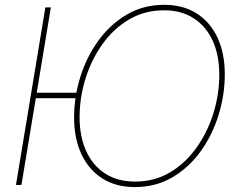

<svg xmlns="http://www.w3.org/2000/svg" viewBox="-20 -757 965 787"><path d="M306.6 -377 302.7 -354.5H113.8L117.7 -377ZM188.5 -726.6 67.9 1H45.4L166 -726.6ZM532.7 9.8Q455.1 9.8 399.4 -25.6Q343.8 -61 313.7 -125.2Q283.7 -189.5 283.7 -275.4Q283.7 -359.9 309.3 -441.9Q335 -523.9 383.3 -590.6Q431.6 -657.2 499.8 -697.3Q567.9 -737.3 653.3 -737.3Q730.5 -737.3 786.1 -701.9Q841.8 -666.5 871.6 -602.5Q901.4 -538.6 901.4 -452.1Q901.4 -368.2 876 -285.9Q850.6 -203.6 802.7 -137Q754.9 -70.3 686.8 -30.3Q618.7 9.8 532.7 9.8ZM533.7 -12.7Q613.8 -12.7 677.5 -50.8Q741.2 -88.9 786.1 -152.6Q831.1 -216.3 855 -293.7Q878.9 -371.1 878.9 -450.2Q878.9 -530.8 851.8 -590.1Q824.7 -649.4 773.9 -682.1Q723.1 -714.8 652.8 -714.8Q572.3 -714.8 508.3 -676.8Q444.3 -638.7 399.2 -575Q354 -511.2 330.1 -433.6Q306.2 -356 306.2 -276.9Q306.2 -197.3 333.3 -137.7Q360.4 -78.1 411.4 -45.4Q462.4 -12.7 533.7 -12.7Z"/></svg>

Font: Inter 28pt Thin
Style: Italic
Weight: 250
Italic angle: -9.3988°
Designer: Rasmus Andersson
Foundry: rsms
Version: Version 4.001;git-66647c0bb